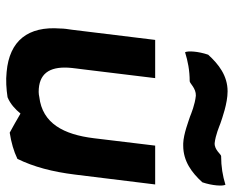

<svg xmlns="http://www.w3.org/2000/svg" viewBox="-88 -660 758 623"><g transform="rotate(90 291.5 -349.0)"><path d="M487 -687C481 -687 467 -665 445 -666C418 -669 391 -681 380 -685C365 -690 316 -708 277 -708C226 -708 189 -679 158 -645C147 -613 145 -579 150 -570C179 -579 209 -585 244 -585C251 -585 267 -606 291 -605C320 -602 349 -590 359 -586C372 -582 415 -565 446 -564H453C504 -564 541 -592 572 -626C583 -658 585 -692 580 -701C551 -692 521 -687 487 -687ZM110 -473 77 -203C75 -190 73 -177 73 -165C65 -61 112 0 214 9C241 12 269 10 296 6C318 -3 335 -19 349 -36C373 -22 394 -10 411 -1C443 -6 471 -14 496 -26C522 -79 538 -140 547 -213L579 -473H453L429 -274C417 -176 381 -107 295 -97C290 -96 285 -95 279 -95C220 -95 197 -129 200 -190C201 -207 204 -225 206 -243L234 -473Z"/></g></svg>

Font: Bluebird
Style: Obl
Weight: 400
Designer: Jasper
Foundry: Cannot Into Space Fonts
Version: Version 0.98